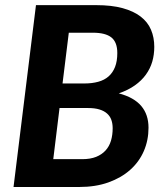

<svg xmlns="http://www.w3.org/2000/svg" viewBox="-20 -746 658 766"><path d="M34 0 123.5 -725.5H364Q425.5 -725.5 469.2 -713.5Q513 -701.5 541.2 -679.8Q569.5 -658 582.5 -627.2Q595.5 -596.5 595.5 -559Q595.5 -528 587.5 -500.2Q579.5 -472.5 562.2 -448.5Q545 -424.5 518.2 -405.5Q491.5 -386.5 454 -373.5Q514.5 -357.5 543.5 -323.2Q572.5 -289 572.5 -236.5Q572.5 -186.5 553.8 -143.2Q535 -100 499.2 -68.2Q463.5 -36.5 412.2 -18.2Q361 0 296.5 0ZM217.5 -315 192.5 -111H308Q340.5 -111 363.5 -120.2Q386.5 -129.5 401.2 -145.8Q416 -162 422.8 -184.8Q429.5 -207.5 429.5 -234.5Q429.5 -253 424.2 -267.8Q419 -282.5 407.2 -293Q395.5 -303.5 377 -309.2Q358.5 -315 332 -315ZM229.5 -413H317Q347.5 -413 372 -419.8Q396.5 -426.5 413.2 -441.2Q430 -456 439 -479Q448 -502 448 -534.5Q448 -578 424.2 -596.8Q400.5 -615.5 350.5 -615.5H254.5Z"/></svg>

Font: Lato Heavy
Style: Italic
Weight: 800
Italic angle: -7°
Designer: Lukasz Dziedzic
Foundry: tyPoland Lukasz Dziedzic
Version: Version 2.007; 2014-02-27